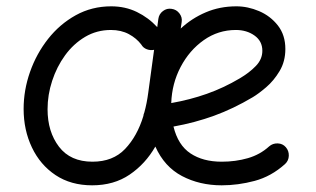

<svg xmlns="http://www.w3.org/2000/svg" viewBox="-20 -545 980 595"><path d="M863.3 -36.6Q820.3 2 769 15.6Q717.8 29.3 667 29.3Q598.6 29.3 543.9 0.5Q489.3 -28.3 461.4 -90.8Q430.7 -37.1 381.8 -3.9Q333 29.3 265.6 29.3Q199.7 29.3 152.1 -2.4Q104.5 -34.2 78.9 -88.1Q53.2 -142.1 53.2 -207.5Q53.2 -265.6 73 -322Q92.8 -378.4 128.9 -424.3Q165 -470.2 214.8 -497.8Q264.6 -525.4 324.7 -525.4Q368.2 -525.4 404.3 -507.8Q440.4 -490.2 467.3 -460.9L470.7 -486.3Q472.7 -501.5 484.9 -510.7Q497.1 -520 511.7 -517.6Q526.9 -515.6 536.1 -503.4Q545.4 -491.2 543 -476.6L540 -456.5Q574.2 -488.3 617.7 -506.8Q661.1 -525.4 712.4 -525.4Q748 -525.4 783 -510.5Q817.9 -495.6 841.1 -466.1Q864.3 -436.5 864.3 -393.1Q864.3 -354.5 846.4 -324.7Q828.6 -294.9 804.9 -274.7Q781.2 -254.4 763.2 -243.7Q703.1 -208 643.3 -186.3Q583.5 -164.6 517.6 -152.8Q531.7 -95.2 570.3 -69.6Q608.9 -43.9 667 -43.9Q710.4 -43.9 748.3 -54.9Q786.1 -65.9 814 -91.3Q825.2 -101.1 840.6 -100.6Q856 -100.1 865.7 -88.9Q875.5 -77.6 875 -62.3Q874.5 -46.9 863.3 -36.6ZM710.9 -452.1Q656.2 -452.1 611.6 -420.7Q566.9 -389.2 539.8 -337.6Q512.7 -286.1 510.7 -225.6Q568.8 -235.8 620.8 -254.2Q672.9 -272.5 723.1 -302.2Q752.9 -319.8 772.9 -340.6Q793 -361.3 793 -387.7Q793 -417.5 768.8 -434.8Q744.6 -452.1 710.9 -452.1ZM266.6 -43.9Q330.1 -43.9 367.7 -83.5Q405.3 -123 424.3 -185.5Q424.8 -191.4 427.2 -196.3Q435.1 -224.6 439.5 -258.3L457.5 -390.6Q446.3 -388.2 435.1 -392.3Q423.8 -396.5 418 -406.7Q403.3 -426.3 379.4 -439.2Q355.5 -452.1 323.7 -452.1Q279.8 -452.1 243.7 -430.7Q207.5 -409.2 181.6 -373.5Q155.8 -337.9 141.6 -294.4Q127.4 -251 127.4 -206.5Q127.4 -136.7 162.8 -90.3Q198.2 -43.9 266.6 -43.9Z"/></svg>

Font: Mikhak-DS1-FD Regular
Style: Regular
Weight: 400
Designer: Amin Abedi
Version: Version 3.2